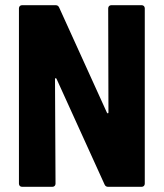

<svg xmlns="http://www.w3.org/2000/svg" viewBox="-20 -720 631 740"><path d="M397 -688 398 -287C398 -282 394 -282 392 -286L208 -691C205 -698 200 -700 194 -700H65C58 -700 53 -695 53 -688V-12C53 -5 58 0 65 0H182C189 0 194 -5 194 -12L192 -415C192 -420 196 -420 198 -416L383 -9C386 -2 391 0 397 0H526C533 0 538 -5 538 -12V-688C538 -695 533 -700 526 -700H409C402 -700 397 -695 397 -688Z"/></svg>

Font: Barlow Semi Condensed
Style: Bold
Weight: 700
Width: 4
Designer: Jeremy Tribby
Foundry: Tribby Type
Version: Version 1.422;hotconv 1.0.109;makeotfexe 2.5.65596